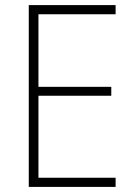

<svg xmlns="http://www.w3.org/2000/svg" viewBox="-20 -734 530 754"><path d="M434 0V-36H131V-358H417V-393H131V-678H434V-714H93V0Z"/></svg>

Font: Noto Sans Lao UI SemCond ExtLt
Style: Regular
Weight: 200
Width: 4
Designer: Monotype Design Team
Foundry: Monotype Imaging Inc.
Version: Version 2.000